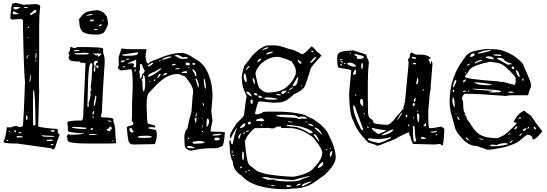

<svg xmlns="http://www.w3.org/2000/svg" viewBox="-20 -1038 3960 1391"><path d="M92.8 -1017.6 148.4 -1003.9 237.3 -1007.8Q271.5 -1007.8 271.5 -987.3Q263.7 -937.5 263.7 -850.6V-636.7L261.7 -433.6L263.7 -378.9L256.8 -121.1Q293.9 -110.4 396.5 -103.5L398.4 -101.6V-83Q398.4 -75.2 412.1 -60.5Q396.5 -26.4 377.9 35.2L366.2 44.9H362.3Q353.5 33.2 328.1 33.2L106.4 2Q4.9 2 4.9 -9.8Q21.5 -42 29.3 -115.2H32.2V-117.2L44.9 -115.2H58.6Q69.3 -121.1 97.7 -126Q110.4 -119.1 118.2 -119.1H133.8Q147.5 -119.1 147.5 -146.5Q152.3 -193.4 161.1 -443.4Q152.3 -524.4 145.5 -891.6Q138.7 -900.4 131.8 -900.4L70.3 -896.5Q54.7 -898.4 54.7 -907.2Q61.5 -1012.7 72.3 -1012.7ZM77.1 -985.4V-982.4Q77.1 -969.7 90.8 -969.7H95.7Q111.3 -969.7 125 -985.4V-987.3H85.9ZM152.3 -983.4 162.1 -980.5H175.8L181.6 -985.4V-987.3H155.3ZM198.2 -934.6V-932.6L202.1 -928.7H207Q221.7 -940.4 237.3 -946.3Q244.1 -956.1 244.1 -961.9L241.2 -964.8H237.3Q224.6 -964.8 213.9 -949.2Q198.2 -945.3 198.2 -934.6ZM72.3 -949.2V-939.5L77.1 -934.6H104.5L113.3 -935.5V-939.5L88.9 -951.2L82 -956.1H79.1ZM181.6 -841.8V-836.9L184.6 -833H186.5L189.5 -836.9V-841.8L186.5 -845.7H184.6ZM177.7 -766.6V-764.6H184.6V-770.5H181.6ZM237.3 -675.8V-674.8L243.2 -668.9H244.1V-672.9L241.2 -675.8ZM239.3 -657.2 236.3 -629.9 237.3 -613.3H239.3Q244.1 -613.3 244.1 -631.8V-652.3ZM172.9 -621.1V-616.2L175.8 -613.3L179.7 -616.2V-623L177.7 -625Q177.7 -628.9 189.5 -633.8V-636.7H182.6Q172.9 -630.9 172.9 -621.1ZM237.3 -602.5 236.3 -593.8V-592.8H239.3L243.2 -595.7V-602.5ZM193.4 -449.2V-445.3H195.3Q203.1 -445.3 203.1 -500Q197.3 -500 193.4 -449.2ZM223.6 -385.7 220.7 -381.8 218.8 -296.9V-182.6L220.7 -130.9L222.7 -128.9H232.4Q236.3 -128.9 237.3 -141.6Q234.4 -385.7 223.6 -385.7ZM168 -183.6V-178.7Q168.9 -168.9 172.9 -168.9L179.7 -175.8V-185.5Q177.7 -203.1 172.9 -203.1Q168 -203.1 168 -183.6ZM84 -91.8V-89.8Q84 -80.1 93.8 -80.1H95.7V-89.8L90.8 -94.7H86.9ZM345.7 -93.8V-91.8Q349.6 -83 369.1 -83L376 -87.9V-93.8L367.2 -94.7H353.5ZM44.9 -86.9V-83L49.8 -81.1L52.7 -85L51.8 -89.8H47.9ZM113.3 -76.2V-74.2L121.1 -73.2H129.9L133.8 -76.2V-80.1L125 -81.1H123Q113.3 -80.1 113.3 -76.2ZM282.2 -57.6V-55.7Q282.2 -47.9 328.1 -46.9H364.3L373 -48.8V-52.7L360.4 -53.7ZM99.6 -46.9V-45.9L102.5 -42H123Q145.5 -42 145.5 -46.9V-48.8Q130.9 -52.7 107.4 -52.7H104.5ZM316.4 -19.5 321.3 -16.6H348.6Q361.3 -16.6 362.3 -21.5V-25.4L353.5 -26.4H333Q316.4 -24.4 316.4 -19.5ZM27.3 -19.5 31.2 -16.6H38.1L41 -19.5L36.1 -25.4H32.2ZM346.7 7.8V12.7L355.5 14.6H359.4L367.2 12.7V7.8L359.4 5.9H355.5Z M679.7 -963.9Q726.6 -963.9 754.9 -916L763.7 -871.1Q761.7 -848.6 734.4 -804.7Q715.8 -787.1 679.7 -787.1Q594.7 -787.1 573.7 -813.5Q552.7 -839.8 554.7 -888.7Q549.8 -888.7 549.8 -891.6V-893.6Q589.8 -957 633.8 -957Q644.5 -960.9 679.7 -963.9ZM606.4 -923.8V-922.9Q652.3 -928.7 652.3 -934.6L645.5 -937.5Q606.4 -931.6 606.4 -923.8ZM631.8 -884.8 638.7 -882.8H640.6Q657.2 -882.8 661.1 -893.6L659.2 -895.5H643.6Q631.8 -895.5 629.9 -884.8ZM722.7 -889.6V-884.8H724.6L729.5 -889.6V-895.5H727.5ZM695.3 -852.5V-847.7H700.2Q710 -847.7 715.8 -857.4V-862.3H711.9Q703.1 -862.3 695.3 -852.5ZM661.1 -823.2V-820.3H684.6L688.5 -823.2L684.6 -827.1H664.1ZM497.1 -698.2Q508.8 -689.5 524.4 -689.5L541 -697.3Q725.6 -697.3 725.6 -686.5L727.5 -677.7V-654.3Q738.3 -628.9 738.3 -601.6V-581.1Q724.6 -392.6 717.8 -221.7Q712.9 -213.9 711.9 -194.3Q714.8 -187.5 724.6 -187.5H729.5Q802.7 -187.5 802.7 -170.9L800.8 -168.9V-160.2Q816.4 -127.9 816.4 -57.6L821.3 -2.9L818.4 0L758.8 2H623Q469.7 2 469.7 -21.5Q469.7 -36.1 462.9 -50.8Q466.8 -61.5 476.6 -66.4H479.5Q486.3 -61.5 492.2 -61.5H495.1Q540 -61.5 588.9 -68.4V-71.3Q472.7 -78.1 472.7 -88.9L471.7 -100.6V-116.2L467.8 -150.4Q467.8 -165 570.3 -165Q584 -165 584 -225.6L599.6 -582H597.7Q546.9 -582 562.5 -591.8Q481.4 -591.8 481.4 -610.4Q476.6 -612.3 476.6 -621.1L483.4 -637.7Q483.4 -642.6 474.6 -651.4V-653.3Q486.3 -661.1 490.2 -696.3L492.2 -698.2ZM514.6 -670.9V-667H521.5Q556.6 -667 556.6 -671.9L553.7 -675.8H549.8Q514.6 -675.8 514.6 -670.9ZM695.3 -677.7 700.2 -672.9H702.1V-677.7L698.2 -681.6ZM519.5 -651.4V-648.4Q519.5 -643.6 538.1 -643.6H553.7H558.6H601.6Q623 -643.6 623 -649.4V-650.4Q623 -659.2 543 -653.3ZM652.3 -652.3V-649.4Q660.2 -649.4 674.8 -635.7H677.7Q681.6 -635.7 681.6 -640.6H683.6Q687.5 -639.6 691.4 -627H693.4L711.9 -642.6V-649.4L683.6 -650.4H664.1ZM659.2 -575.2 666 -553.7 657.2 -531.2Q663.1 -517.6 666 -517.6H668L669.9 -526.4V-534.2Q669.9 -584 684.6 -584L688.5 -588.9V-594.7L684.6 -597.7H676.8Q659.2 -597.7 659.2 -575.2ZM613.3 -271.5Q615.2 -260.7 618.2 -260.7Q622.1 -260.7 623 -273.4L622.1 -293.9Q627.9 -300.8 636.7 -348.6V-356.4L633.8 -376Q642.6 -380.9 642.6 -385.7Q636.7 -401.4 636.7 -415V-417Q642.6 -417 649.4 -570.3Q645.5 -581.1 642.6 -581.1H640.6Q622.1 -581.1 618.2 -447.3ZM677.7 -563.5V-556.6Q677.7 -547.9 684.6 -544.9H688.5L693.4 -549.8V-556.6Q690.4 -562.5 683.6 -565.4ZM670.9 -344.7Q659.2 -297.9 659.2 -269.5H661.1Q668 -269.5 677.7 -326.2V-335.9L676.8 -344.7ZM650.4 -216.8V-208H654.3Q661.1 -210 661.1 -223.6V-233.4H657.2Q652.3 -233.4 650.4 -216.8ZM649.4 -191.4V-184.6H654.3L659.2 -189.5V-192.4L656.2 -196.3H654.3ZM758.8 -162.1Q766.6 -157.2 787.1 -155.3V-158.2Q787.1 -163.1 770.5 -165H761.7ZM752 -103.5Q753.9 -86.9 775.4 -86.9H780.3V-89.8L777.3 -95.7Q777.3 -97.7 789.1 -102.5V-109.4Q789.1 -118.2 782.2 -121.1H777.3Q773.4 -120.1 768.6 -107.4ZM500 -117.2V-116.2Q509.8 -105.5 584 -103.5H592.8Q605.5 -103.5 606.4 -109.4V-112.3Q555.7 -119.1 508.8 -119.1ZM635.7 -102.5 640.6 -96.7H642.6Q654.3 -96.7 654.3 -109.4H647.5Q637.7 -109.4 635.7 -102.5ZM759.8 -71.3V-68.4H761.7L766.6 -73.2V-75.2H763.7ZM642.6 -66.4H623V-61.5L642.6 -59.6L681.6 -62.5V-66.4H674.8L659.2 -68.4ZM793 -16.6V-13.7H799.8L802.7 -16.6V-18.6L799.8 -21.5H797.9Z M863.3 -686.5Q897.5 -681.6 927.7 -681.6H1039.1L1042 -677.7Q1035.2 -652.3 1035.2 -638.7V-615.2Q1040 -577.1 1055.7 -577.1Q1064.5 -591.8 1110.4 -606.4Q1218.8 -654.3 1290 -654.3Q1335.9 -654.3 1389.6 -613.3Q1428.7 -597.7 1464.8 -549.8Q1519.5 -462.9 1519.5 -341.8V-331.1L1510.7 -233.4L1519.5 -162.1L1505.9 -98.6V-96.7L1506.8 -85L1558.6 -83H1581.1Q1603.5 -83 1609.4 -78.1Q1601.6 20.5 1587.9 20.5Q1562.5 36.1 1529.3 36.1H1502Q1439.5 36.1 1365.2 53.7Q1317.4 47.9 1317.4 5.9L1315.4 -41Q1315.4 -86.9 1337.9 -107.4Q1349.6 -171.9 1367.2 -228.5L1376 -348.6Q1378.9 -348.6 1378.9 -378.9Q1378.9 -414.1 1321.3 -483.4Q1278.3 -502 1269.5 -502Q1192.4 -502 1127.9 -435.5Q1123 -435.5 1062.5 -369.1Q1042 -353.5 1042 -278.3Q1044.9 -141.6 1052.7 -141.6Q1105.5 -131.8 1105.5 -121.1V-114.3L1076.2 -117.2L1054.7 -114.3V-110.4Q1054.7 -104.5 1107.4 -96.7Q1116.2 -86.9 1116.2 -64.5V-62.5Q1116.2 -31.2 1102.5 5.9L945.3 8.8Q919.9 8.8 911.1 -14.6Q904.3 -42 898.4 -114.3Q898.4 -122.1 939.5 -130.9L946.3 -139.6V-141.6Q946.3 -148.4 934.6 -164.1L936.5 -206.1V-283.2L941.4 -408.2Q941.4 -536.1 929.7 -536.1H922.9L859.4 -527.3Q849.6 -527.3 834 -544.9V-549.8Q840.8 -558.6 840.8 -572.3L838.9 -622.1L859.4 -683.6ZM866.2 -642.6V-638.7Q866.2 -634.8 886.7 -633.8Q975.6 -633.8 975.6 -645.5L980.5 -654.3V-657.2H977.5V-659.2ZM1247.1 -633.8V-631.8Q1256.8 -631.8 1280.3 -615.2L1294.9 -611.3L1337.9 -613.3L1339.8 -615.2V-618.2Q1336.9 -625 1324.2 -625H1319.3L1305.7 -622.1Q1275.4 -640.6 1262.7 -640.6Q1250 -640.6 1247.1 -633.8ZM1155.3 -608.4 1158.2 -604.5Q1221.7 -620.1 1221.7 -627V-628.9H1219.7Q1187.5 -628.9 1155.3 -609.4ZM893.6 -608.4 897.5 -604.5H900.4Q918 -606.4 918 -611.3L912.1 -613.3Q893.6 -613.3 893.6 -608.4ZM905.3 -577.1 931.6 -579.1H936.5Q949.2 -579.1 952.1 -572.3V-568.4Q945.3 -561.5 945.3 -554.7Q953.1 -549.8 961.9 -549.8Q965.8 -549.8 965.8 -554.7L966.8 -599.6L965.8 -604.5H961.9Q952.1 -597.7 907.2 -582L905.3 -581.1ZM1130.9 -595.7 1132.8 -594.7V-592.8Q1144.5 -596.7 1144.5 -599.6V-601.6H1141.6Q1130.9 -599.6 1130.9 -595.7ZM856.4 -594.7V-592.8Q856.4 -588.9 864.3 -585.9Q873 -585.9 888.7 -597.7V-599.6H866.2Q856.4 -598.6 856.4 -594.7ZM1324.2 -572.3Q1324.2 -565.4 1348.6 -563.5Q1355.5 -569.3 1355.5 -575.2Q1355.5 -582 1333 -585.9Q1324.2 -581.1 1324.2 -572.3ZM1050.8 -561.5V-556.6Q1070.3 -556.6 1091.8 -581.1V-582L1089.8 -584H1088.9Q1074.2 -584 1050.8 -561.5ZM1372.1 -575.2Q1374 -568.4 1382.8 -568.4H1390.6L1396.5 -574.2V-575.2Q1394.5 -581.1 1382.8 -581.1H1377ZM1225.6 -567.4V-563.5H1232.4Q1252.9 -566.4 1252.9 -572.3V-575.2H1244.1Q1225.6 -573.2 1225.6 -567.4ZM996.1 -574.2 994.1 -565.4V-541Q994.1 -526.4 989.3 -520.5V-512.7L994.1 -493.2L993.2 -483.4Q993.2 -472.7 1001 -467.8Q1003.9 -467.8 1009.8 -499Q1028.3 -512.7 1028.3 -522.5Q1028.3 -529.3 1013.7 -551.8Q1009.8 -574.2 1002.9 -574.2ZM868.2 -551.8V-549.8H881.8L886.7 -554.7V-556.6L879.9 -558.6Q868.2 -555.7 868.2 -551.8ZM1344.7 -551.8 1342.8 -549.8V-547.9L1348.6 -544.9H1349.6L1353.5 -547.9ZM1249 -538.1 1251 -536.1H1252.9Q1283.2 -536.1 1283.2 -541L1271.5 -544.9Q1249 -543 1249 -538.1ZM1052.7 -485.4V-481.4Q1086.9 -485.4 1150.4 -540V-541H1141.6Q1134.8 -541 1109.4 -522.5Q1052.7 -502.9 1052.7 -485.4ZM1374 -538.1V-534.2Q1374 -529.3 1392.6 -497.1Q1392.6 -485.4 1397.5 -485.4L1403.3 -490.2V-497.1Q1403.3 -517.6 1377 -538.1ZM955.1 -522.5 957 -517.6H960L963.9 -536.1H960Q956.1 -536.1 955.1 -522.5ZM1296.9 -512.7V-508.8H1331.1L1335 -512.7V-517.6L1329.1 -522.5H1322.3Q1296.9 -517.6 1296.9 -512.7ZM1162.1 -490.2Q1191.4 -497.1 1191.4 -505.9L1187.5 -508.8H1184.6Q1165 -508.8 1162.1 -490.2ZM1119.1 -474.6V-472.7H1123Q1144.5 -491.2 1144.5 -502H1141.6V-503.9Q1129.9 -503.9 1119.1 -474.6ZM1014.6 -488.3 1016.6 -479.5Q1016.6 -468.8 1004.9 -459Q1011.7 -452.1 1011.7 -445.3Q1011.7 -377 1020.5 -377H1023.4Q1032.2 -399.4 1032.2 -440.4Q1031.2 -491.2 1020.5 -493.2H1018.6Q1014.6 -493.2 1014.6 -488.3ZM1396.5 -471.7V-465.8Q1414.1 -404.3 1417 -403.3L1419.9 -413.1V-424.8Q1409.2 -471.7 1396.5 -471.7ZM1456.1 -467.8Q1459 -396.5 1469.7 -396.5H1472.7Q1467.8 -467.8 1458 -467.8ZM1093.8 -454.1V-452.1L1096.7 -449.2H1102.5L1105.5 -464.8H1102.5ZM1061.5 -449.2 1064.5 -444.3 1069.3 -445.3V-449.2L1066.4 -452.1H1064.5ZM1447.3 -292V-290L1452.1 -273.4H1459Q1458 -292 1447.3 -292ZM1396.5 -194.3 1397.5 -192.4H1399.4Q1404.3 -193.4 1404.3 -206.1V-221.7H1403.3Q1399.4 -221.7 1396.5 -194.3ZM1389.6 -171.9Q1396.5 -162.1 1396.5 -146.5H1399.4L1403.3 -162.1V-185.5Q1389.6 -185.5 1389.6 -171.9ZM1445.3 -184.6V-178.7H1449.2V-184.6ZM1479.5 -178.7 1476.6 -150.4V-117.2H1478.5Q1495.1 -138.7 1495.1 -157.2V-158.2Q1495.1 -178.7 1479.5 -178.7ZM1444.3 -114.3V-112.3H1445.3L1451.2 -127.9V-130.9H1449.2Q1444.3 -130.9 1444.3 -114.3ZM918 -105.5V-103.5Q919.9 -78.1 936.5 -78.1H943.4L948.2 -83V-85Q934.6 -98.6 934.6 -109.4H920.9ZM1442.4 -89.8V-85L1447.3 -80.1H1449.2L1452.1 -83V-85L1447.3 -89.8ZM1520.5 -59.6V-55.7Q1582 -56.6 1582 -64.5V-68.4H1563.5Q1520.5 -66.4 1520.5 -59.6ZM977.5 -45.9Q977.5 -39.1 1013.7 -39.1Q1080.1 -39.1 1080.1 -45.9Q1080.1 -54.7 1035.2 -54.7Q982.4 -54.7 977.5 -45.9ZM1341.8 -42V-34.2L1344.7 -30.3H1348.6L1351.6 -34.2V-35.2L1344.7 -42ZM1533.2 -32.2V-27.3Q1535.2 -20.5 1544.9 -20.5Q1567.4 -20.5 1572.3 -30.3V-34.2Q1569.3 -41 1556.6 -41H1549.8Q1536.1 -41 1533.2 -32.2ZM1374 -6.8Q1378.9 3.9 1389.6 3.9Q1462.9 1 1462.9 -4.9Q1453.1 -16.6 1428.7 -16.6Q1374 -14.6 1374 -6.8ZM1335.9 24.4V27.3Q1335.9 36.1 1372.1 36.1H1378.9L1390.6 34.2V33.2Q1376 19.5 1346.7 19.5H1341.8Z M1927.7 -709H1972.7Q2004.9 -709 2078.1 -681.6Q2104.5 -681.6 2164.1 -646.5H2170.9Q2185.5 -646.5 2235.4 -701.2Q2247.1 -701.2 2276.4 -663.1Q2291 -656.2 2307.6 -637.7V-633.8Q2230.5 -549.8 2230.5 -540Q2194.3 -418 2182.6 -403.3Q2159.2 -376 2109.4 -355.5Q2049.8 -295.9 2002.9 -295.9L1960.9 -293.9L1873 -302.7H1856.4Q1846.7 -302.7 1827.1 -213.9L1837.9 -210H1842.8Q1862.3 -210 1888.7 -227.5L1920.9 -229.5H1975.6Q2105.5 -229.5 2189.5 -205.1Q2198.2 -197.3 2249 -174.8L2295.9 -141.6Q2348.6 -96.7 2362.3 -58.6Q2412.1 38.1 2412.1 102.5Q2412.1 152.3 2333 228.5L2251 287.1Q2185.5 328.1 2095.7 328.1L2057.6 333Q1816.4 333 1731.4 235.4Q1668 196.3 1668 136.7Q1644.5 95.7 1644.5 23.4L1640.6 -6.8L1644.5 -24.4H1649.4Q1654.3 6.8 1661.1 6.8H1665Q1681.6 -72.3 1695.3 -107.4L1694.3 -109.4H1692.4Q1653.3 -46.9 1653.3 -36.1H1651.4Q1646.5 -36.1 1644.5 -51.8Q1648.4 -78.1 1695.3 -145.5Q1747.1 -195.3 1747.1 -202.1Q1760.7 -316.4 1767.6 -341.8Q1733.4 -408.2 1733.4 -453.1L1731.4 -475.6Q1731.4 -498 1749 -560.5Q1761.7 -573.2 1806.6 -633.8Q1877.9 -709 1927.7 -709ZM1877 -674.8V-673.8Q1924.8 -686.5 1924.8 -694.3V-695.3H1920.9Q1901.4 -695.3 1877 -674.8ZM2235.4 -667V-665Q2237.3 -660.2 2246.1 -660.2H2252.9V-663.1L2244.1 -669.9H2239.3ZM1911.1 -647.5V-642.6H1913.1L1955.1 -656.2V-663.1H1943.4Q1911.1 -656.2 1911.1 -647.5ZM1831.1 -507.8V-501Q1851.6 -398.4 1861.3 -398.4Q1893.6 -367.2 1916 -367.2Q2018.6 -367.2 2063.5 -414.1Q2096.7 -443.4 2112.3 -478.5Q2123 -497.1 2123 -507.8V-528.3Q2123 -551.8 2090.8 -594.7Q2017.6 -626 1989.3 -626Q1922.9 -626 1866.2 -571.3Q1831.1 -527.3 1831.1 -507.8ZM2228.5 -587.9V-581.1H2232.4Q2258.8 -601.6 2271.5 -622.1V-626H2269.5Q2255.9 -626 2228.5 -587.9ZM1844.7 -591.8 1849.6 -589.8Q1858.4 -589.8 1872.1 -608.4V-612.3H1863.3Q1844.7 -601.6 1844.7 -591.8ZM2136.7 -603.5V-601.6Q2145.5 -576.2 2160.2 -576.2Q2164.1 -576.2 2164.1 -581.1Q2164.1 -588.9 2143.6 -603.5ZM1762.7 -531.2V-530.3H1765.6Q1772.5 -534.2 1788.1 -557.6L1784.2 -560.5Q1775.4 -560.5 1762.7 -531.2ZM1745.1 -489.3Q1745.1 -460.9 1758.8 -444.3H1763.7Q1767.6 -444.3 1767.6 -449.2Q1762.7 -505.9 1753.9 -505.9Q1748 -505.9 1745.1 -489.3ZM2100.6 -415V-414.1H2107.4Q2133.8 -414.1 2139.6 -469.7V-476.6L2138.7 -478.5H2134.8Q2100.6 -424.8 2100.6 -415ZM1810.5 -469.7V-468.8Q1810.5 -445.3 1825.2 -427.7H1827.1V-432.6Q1825.2 -467.8 1813.5 -473.6ZM2166 -420.9 2162.1 -414.1V-412.1H2166Q2168.9 -412.1 2170.9 -420.9ZM2073.2 -384.8H2077.1Q2093.8 -391.6 2102.5 -403.3L2098.6 -407.2Q2075.2 -391.6 2073.2 -384.8ZM2016.6 -367.2V-364.3L2023.4 -357.4H2029.3Q2037.1 -357.4 2056.6 -377.9V-380.9H2043.9Q2028.3 -380.9 2016.6 -367.2ZM1763.7 -374V-369.1Q1778.3 -346.7 1803.7 -338.9V-341.8Q1791 -374 1769.5 -374ZM2063.5 -367.2V-362.3H2066.4L2077.1 -371.1V-373H2068.4ZM1820.3 -360.4V-359.4Q1827.1 -345.7 1837.9 -345.7Q1841.8 -346.7 1845.7 -353.5Q1845.7 -360.4 1824.2 -364.3ZM1981.4 -352.5Q1981.4 -348.6 2004.9 -346.7L2016.6 -348.6Q2016.6 -354.5 1998 -357.4H1986.3ZM1854.5 -346.7 1852.5 -345.7V-335L1858.4 -330.1H1881.8V-335Q1859.4 -346.7 1854.5 -346.7ZM1895.5 -328.1Q1895.5 -316.4 1940.4 -316.4H1979.5Q1988.3 -316.4 1989.3 -321.3Q1963.9 -332 1913.1 -332H1900.4ZM1794.9 -309.6V-300.8Q1794.9 -288.1 1806.6 -285.2L1810.5 -291V-312.5L1806.6 -316.4H1801.8ZM1982.4 -203.1V-200.2Q1982.4 -189.5 2121.1 -184.6L2150.4 -174.8H2152.3Q2157.2 -174.8 2164.1 -179.7L2203.1 -177.7V-181.6Q2196.3 -193.4 2172.9 -193.4H2159.2Q2153.3 -193.4 2146.5 -188.5H2145.5L2114.3 -203.1Q2081.1 -207 2025.4 -207H2011.7ZM1904.3 -203.1V-202.1H1909.2V-203.1ZM1834 -164.1Q1834 -161.1 1877 -159.2Q1895.5 -160.2 1895.5 -164.1Q1889.6 -174.8 1879.9 -179.7H1863.3Q1834 -174.8 1834 -164.1ZM2064.5 -159.2V-157.2Q2064.5 -152.3 2097.7 -150.4L2098.6 -152.3V-155.3L2066.4 -159.2ZM2191.4 -154.3 2196.3 -150.4 2201.2 -152.3V-159.2H2196.3ZM1774.4 -141.6 1781.2 -136.7H1790L1796.9 -143.6V-152.3L1791 -157.2Q1778.3 -157.2 1774.4 -141.6ZM1719.7 -116.2V-113.3L1722.7 -109.4Q1755.9 -118.2 1755.9 -131.8V-141.6L1752 -145.5Q1737.3 -139.6 1719.7 -116.2ZM2213.9 -138.7Q2213.9 -130.9 2246.1 -123L2251 -125V-127Q2239.3 -140.6 2221.7 -140.6H2216.8L2214.8 -138.7ZM1866.2 -131.8 1870.1 -127.9H1878.9L1879.9 -133.8L1875 -136.7H1872.1ZM2056.6 -127.9Q2056.6 -122.1 2125 -118.2Q2179.7 -101.6 2221.7 -73.2L2239.3 -72.3L2246.1 -77.1V-79.1Q2234.4 -98.6 2159.2 -121.1Q2083 -133.8 2063.5 -133.8ZM1974.6 -116.2 1975.6 -114.3V-111.3L1954.1 -107.4L1924.8 -111.3L1824.2 -109.4Q1762.7 -52.7 1762.7 -29.3L1753.9 -20.5V-18.6Q1764.6 121.1 1781.2 150.4Q1783.2 157.2 1831.1 191.4Q1831.1 202.1 1911.1 223.6Q2034.2 242.2 2109.4 242.2Q2210.9 223.6 2248 184.6Q2314.5 115.2 2314.5 73.2V66.4Q2314.5 41 2261.7 -24.4Q2253.9 -42 2220.7 -61.5Q2163.1 -100.6 2100.6 -109.4L2015.6 -111.3L2016.6 -120.1L2015.6 -121.1H2000Q1982.4 -121.1 1974.6 -116.2ZM2257.8 -113.3V-111.3L2310.5 -63.5H2312.5V-65.4Q2295.9 -103.5 2266.6 -113.3ZM1762.7 -85.9V-82H1765.6L1783.2 -86.9V-92.8H1779.3Q1762.7 -89.8 1762.7 -85.9ZM1743.2 -72.3V-66.4H1747.1L1755.9 -75.2V-80.1Q1747.1 -80.1 1743.2 -72.3ZM1706.1 -38.1 1708 -32.2H1710.9Q1716.8 -32.2 1726.6 -72.3H1724.6Q1706.1 -57.6 1706.1 -38.1ZM2251 -66.4Q2251 -59.6 2290 -11.7V-10.7H2292V-15.6Q2274.4 -66.4 2254.9 -66.4ZM2372.1 34.2V37.1L2376 41L2377.9 39.1H2378.9L2377.9 34.2ZM2339.8 43V45.9L2344.7 50.8H2346.7L2351.6 45.9L2346.7 43ZM1658.2 57.6V66.4L1663.1 71.3L1665 70.3V54.7H1661.1ZM2369.1 82V84Q2369.1 95.7 2374 97.7H2376Q2387.7 78.1 2387.7 57.6L2385.7 56.6H2382.8Q2369.1 65.4 2369.1 82ZM1735.4 63.5 1733.4 90.8Q1734.4 119.1 1740.2 119.1H1742.2Q1747.1 118.2 1747.1 109.4V91.8Q1747.1 59.6 1740.2 59.6H1738.3ZM1665 80.1V84Q1666 93.8 1669.9 93.8L1673.8 90.8V86.9L1667 80.1ZM2283.2 173.8V175.8L2287.1 179.7Q2321.3 168 2321.3 143.6V134.8H2317.4Q2283.2 161.1 2283.2 173.8ZM1719.7 172.9Q1722.7 182.6 1726.6 182.6L1733.4 175.8Q1732.4 170.9 1724.6 167ZM1777.3 193.4V196.3L1783.2 201.2H1790V198.2Q1788.1 193.4 1779.3 193.4ZM1756.8 207V210H1769.5V203.1H1760.7ZM2104.5 266.6Q1941.4 255.9 1916 246.1L1879.9 244.1V246.1Q1896.5 259.8 1924.8 264.6L1965.8 262.7L1975.6 269.5L1977.5 268.6H1979.5Q2011.7 276.4 2056.6 276.4H2086.9Q2145.5 276.4 2168.9 259.8Q2225.6 240.2 2225.6 237.3V235.4Q2147.5 252.9 2104.5 266.6ZM2166 310.5H2170.9Q2180.7 310.5 2237.3 278.3V276.4H2232.4Q2166 291 2166 310.5ZM2127.9 305.7V307.6H2132.8Q2159.2 303.7 2159.2 292H2153.3Q2132.8 296.9 2127.9 305.7ZM1920.9 293.9 1919.9 295.9V296.9L1924.8 300.8H1927.7V298.8ZM1943.4 303.7V305.7Q1944.3 310.5 1957 310.5H1972.7Q1972.7 303.7 1947.3 303.7ZM2054.7 307.6V310.5Q2056.6 316.4 2064.5 316.4H2073.2L2090.8 312.5V307.6L2066.4 303.7H2057.6Z M2541 -672.9 2633.8 -642.6Q2636.7 -620.1 2650.4 -597.7L2652.3 -584Q2640.6 -501 2646.5 -222.7Q2646.5 -182.6 2677.7 -170.9L2687.5 -148.4Q2687.5 -139.6 2778.3 -133.8H2783.2Q2810.5 -133.8 2853.5 -195.3Q2887.7 -229.5 2896.5 -246.1H2903.3V-254.9L2901.4 -261.7Q2908.2 -273.4 2913.1 -297.9L2915 -298.8V-311.5L2939.5 -569.3V-592.8L2935.5 -606.4V-608.4Q2951.2 -619.1 2951.2 -642.6Q2951.2 -655.3 2960.9 -658.2L2992.2 -642.6H3022.5Q3076.2 -642.6 3099.6 -619.1V-613.3Q3084 -612.3 3084 -608.4L3097.7 -576.2H3101.6Q3103.5 -596.7 3106.4 -596.7Q3111.3 -589.8 3113.3 -574.2L3099.6 -405.3L3101.6 -403.3V-401.4Q3092.8 -375 3083 -237.3V-198.2Q3083 -109.4 3090.8 -109.4H3096.7Q3124 -109.4 3174.8 -121.1Q3182.6 -120.1 3199.2 -104.5Q3194.3 16.6 3183.6 16.6L3168 4.9L3127 8.8L2976.6 4.9Q2964.8 4.9 2953.1 -49.8Q2944.3 -57.6 2944.3 -66.4L2946.3 -79.1H2942.4Q2931.6 -79.1 2862.3 -43Q2858.4 -34.2 2768.6 -2Q2746.1 9.8 2713.9 18.6Q2693.4 6.8 2648.4 -4.9Q2563.5 -88.9 2543.9 -154.3Q2509.8 -203.1 2509.8 -367.2L2524.4 -526.4V-529.3Q2524.4 -534.2 2431.6 -547.9Q2422.9 -560.5 2422.9 -615.2Q2422.9 -652.3 2436.5 -652.3Q2436.5 -668 2541 -672.9ZM2513.7 -654.3V-650.4H2522.5V-654.3L2518.6 -657.2H2517.6ZM2544.9 -643.6V-642.6Q2544.9 -638.7 2565.4 -629.9Q2565.4 -611.3 2568.4 -611.3H2577.1Q2611.3 -611.3 2616.2 -622.1V-625Q2616.2 -633.8 2575.2 -640.6Q2575.2 -644.5 2559.6 -645.5H2552.7ZM2442.4 -608.4V-604.5L2445.3 -601.6H2449.2L2460.9 -604.5V-608.4ZM2449.2 -594.7V-590.8Q2451.2 -584 2463.9 -584L2465.8 -585.9V-587.9L2459 -594.7ZM2962.9 -626Q2962.9 -612.3 2983.4 -612.3H2992.2L2995.1 -615.2V-617.2Q2995.1 -624 2964.8 -626ZM2495.1 -577.1Q2495.1 -568.4 2539.1 -554.7H2552.7Q2556.6 -554.7 2558.6 -563.5Q2543 -579.1 2520.5 -584H2510.7Q2497.1 -584 2495.1 -577.1ZM2470.7 -579.1V-575.2L2472.7 -574.2V-572.3Q2483.4 -575.2 2483.4 -579.1V-582H2477.5ZM2597.7 -567.4V-541L2600.6 -538.1Q2609.4 -542 2609.4 -554.7V-570.3Q2609.4 -579.1 2604.5 -581.1H2602.5Q2597.7 -579.1 2597.7 -567.4ZM2442.4 -567.4 2445.3 -563.5H2456.1L2459 -567.4L2454.1 -572.3H2447.3ZM2971.7 -578.1V-576.2Q2973.6 -571.3 2981.4 -571.3H2983.4Q2992.2 -571.3 2994.1 -576.2V-578.1Q2992.2 -583 2980.5 -583H2976.6ZM2538.1 -506.8V-495.1L2558.6 -502V-531.2L2554.7 -534.2Q2548.8 -534.2 2538.1 -506.8ZM2995.1 -434.6V-428.7H2997.1Q3010.7 -428.7 3010.7 -460Q3008.8 -473.6 3005.9 -473.6Q3002 -473.6 2995.1 -434.6ZM3044.9 -391.6 3043 -386.7Q3045.9 -379.9 3048.8 -379.9H3049.8V-391.6ZM2556.6 -355.5 2552.7 -350.6V-346.7L2556.6 -343.8L2561.5 -348.6V-353.5ZM2976.6 -305.7 2983.4 -298.8Q2989.3 -300.8 2992.2 -326.2L2990.2 -328.1H2988.3Q2976.6 -320.3 2976.6 -305.7ZM2588.9 -307.6V-298.8Q2588.9 -282.2 2607.4 -270.5H2611.3V-271.5Q2611.3 -321.3 2602.5 -321.3H2597.7Q2588.9 -317.4 2588.9 -307.6ZM2969.7 -285.2V-273.4L2974.6 -268.6Q2982.4 -272.5 2987.3 -280.3V-285.2L2981.4 -291H2974.6ZM2539.1 -271.5V-266.6Q2539.1 -212.9 2595.7 -100.6Q2604.5 -93.8 2611.3 -93.8V-100.6L2571.3 -210Q2551.8 -272.5 2543.9 -275.4H2543ZM3002 -232.4V-230.5L3005.9 -227.5L3010.7 -230.5L3008.8 -236.3H3005.9ZM2857.4 -170.9 2858.4 -168.9H2860.4Q2892.6 -210.9 2892.6 -218.8V-220.7H2889.6Q2874 -204.1 2857.4 -170.9ZM2614.3 -218.8V-216.8Q2618.2 -209 2625 -209V-210Q2625 -218.8 2614.3 -218.8ZM3002 -215.8 3001 -207Q3001 -182.6 3007.8 -152.3H3012.7Q3017.6 -174.8 3017.6 -191.4V-200.2Q3017.6 -215.8 3003.9 -215.8ZM2925.8 -209Q2917 -199.2 2917 -193.4L2923.8 -188.5H2925.8L2930.7 -193.4V-203.1ZM2974.6 -189.5V-179.7H2976.6L2980.5 -182.6V-186.5L2976.6 -189.5ZM2652.3 -148.4V-145.5L2655.3 -141.6H2657.2V-145.5L2653.3 -148.4ZM3062.5 -147.5 3048.8 -127.9V-123H3062.5L3067.4 -127.9V-133.8Q3067.4 -145.5 3062.5 -147.5ZM2935.5 -125V-123H2939.5L2947.3 -131.8V-136.7Q2935.5 -136.7 2935.5 -125ZM2971.7 -123V-107.4Q2971.7 -11.7 2981.4 -11.7H2987.3Q2995.1 -14.6 2995.1 -20.5Q2987.3 -38.1 2983.4 -120.1L2976.6 -127.9ZM2639.6 -121.1V-116.2Q2643.6 -109.4 2650.4 -109.4V-116.2L2645.5 -121.1ZM2673.8 -111.3V-109.4Q2673.8 -95.7 2721.7 -66.4Q2775.4 -87.9 2775.4 -93.8V-95.7Q2741.2 -95.7 2677.7 -111.3ZM2744.1 -61.5V-58.6H2759.8Q2811.5 -71.3 2830.1 -95.7V-99.6H2823.2Q2814.5 -99.6 2744.1 -61.5ZM3101.6 -84V-79.1L3110.4 -77.1H3115.2Q3145.5 -79.1 3145.5 -86.9V-88.9H3144.5ZM3137.7 -65.4V-58.6H3144.5L3147.5 -61.5V-63.5Q3147.5 -66.4 3142.6 -66.4ZM3029.3 -41V-38.1Q3032.2 -31.2 3044.9 -31.2H3060.5L3063.5 -34.2V-36.1Q3063.5 -42 3044.9 -44.9H3033.2ZM2718.8 -31.2H2707L2652.3 -36.1H2650.4L2645.5 -31.2V-29.3Q2645.5 -17.6 2720.7 -2Q2743.2 -2 2810.5 -36.1L2812.5 -38.1V-43H2803.7Q2765.6 -31.2 2718.8 -31.2Z M3565.4 -680.7Q3622.1 -680.7 3704.1 -632.8Q3773.4 -581.1 3773.4 -561.5Q3827.1 -444.3 3827.1 -424.8L3828.1 -414.1Q3807.6 -367.2 3807.6 -349.6L3799.8 -347.7H3683.6Q3667 -347.7 3645.5 -342.8Q3449.2 -358.4 3372.1 -358.4H3342.8Q3326.2 -334 3326.2 -325.2Q3335.9 -307.6 3335.9 -277.3Q3335.9 -224.6 3351.6 -215.8L3353.5 -209V-208L3344.7 -210.9V-208L3358.4 -194.3Q3358.4 -174.8 3382.8 -149.4Q3426.8 -70.3 3479.5 -51.8Q3521.5 -37.1 3582 -37.1Q3590.8 -37.1 3620.1 -53.7Q3646.5 -61.5 3722.7 -142.6V-146.5Q3722.7 -149.4 3705.1 -151.4L3702.1 -158.2Q3733.4 -218.8 3777.3 -236.3Q3782.2 -230.5 3827.1 -199.2Q3857.4 -151.4 3907.2 -89.8V-85Q3863.3 -28.3 3843.8 -28.3H3838.9Q3838.9 -58.6 3802.7 -62.5Q3794.9 -62.5 3743.2 -17.6Q3714.8 4.9 3635.7 28.3Q3544.9 46.9 3510.7 46.9L3433.6 19.5Q3369.1 19.5 3314.5 -50.8Q3291 -74.2 3276.4 -110.4Q3276.4 -119.1 3246.1 -222.7Q3237.3 -266.6 3237.3 -297.9V-299.8Q3237.3 -482.4 3344.7 -616.2Q3360.4 -649.4 3408.2 -666Q3436.5 -673.8 3486.3 -680.7Q3498 -685.5 3565.4 -680.7ZM3440.4 -650.4H3442.4Q3467.8 -650.4 3524.4 -667Q3536.1 -668 3536.1 -672.9L3533.2 -675.8H3531.2Q3493.2 -675.8 3442.4 -655.3L3440.4 -653.3ZM3385.7 -629.9V-627.9L3389.6 -625H3390.6Q3418 -631.8 3418 -638.7V-646.5L3413.1 -652.3H3410.2Q3385.7 -644.5 3385.7 -629.9ZM3554.7 -643.6V-639.6Q3554.7 -634.8 3609.4 -631.8L3611.3 -632.8V-636.7Q3611.3 -641.6 3594.7 -643.6ZM3499 -623V-621.1Q3499 -616.2 3554.7 -607.4L3556.6 -609.4V-614.3Q3545.9 -629.9 3520.5 -629.9H3515.6Q3499 -627.9 3499 -623ZM3581.1 -614.3V-612.3Q3658.2 -568.4 3664.1 -568.4H3666L3679.7 -573.2L3686.5 -571.3L3688.5 -573.2V-575.2Q3681.6 -580.1 3666 -584L3638.7 -595.7Q3628.9 -619.1 3594.7 -619.1H3590.8Q3581.1 -618.2 3581.1 -614.3ZM3419.9 -575.2Q3432.6 -585.9 3474.6 -598.6V-600.6L3472.7 -602.5H3459Q3419.9 -594.7 3419.9 -575.2ZM3348.6 -486.3V-482.4Q3348.6 -464.8 3594.7 -448.2L3608.4 -443.4L3625 -445.3Q3682.6 -426.8 3698.2 -426.8Q3698.2 -422.9 3707 -420.9Q3715.8 -431.6 3715.8 -443.4V-468.8Q3715.8 -487.3 3647.5 -547.9Q3618.2 -578.1 3577.1 -584L3531.2 -590.8Q3418.9 -569.3 3383.8 -536.1Q3370.1 -510.7 3348.6 -486.3ZM3363.3 -566.4V-563.5H3365.2Q3383.8 -568.4 3383.8 -573.2V-575.2H3377Q3368.2 -575.2 3363.3 -566.4ZM3686.5 -547.9Q3690.4 -537.1 3700.2 -537.1H3702.1L3705.1 -541V-549.8L3698.2 -556.6Q3686.5 -556.6 3686.5 -547.9ZM3335 -537.1V-536.1H3337.9L3341.8 -539.1V-541H3337.9ZM3715.8 -529.3Q3729.5 -486.3 3738.3 -481.4H3743.2L3746.1 -484.4Q3735.4 -527.3 3722.7 -527.3L3720.7 -529.3ZM3349.6 -506.8V-504.9Q3356.4 -507.8 3356.4 -516.6V-518.6Q3349.6 -515.6 3349.6 -506.8ZM3763.7 -465.8V-457L3766.6 -452.1Q3773.4 -454.1 3773.4 -461.9V-465.8L3770.5 -468.8H3766.6ZM3335 -450.2V-445.3L3337.9 -441.4H3339.8Q3349.6 -447.3 3355.5 -457V-460.9H3349.6Q3339.8 -460.9 3335 -450.2ZM3278.3 -459Q3267.6 -449.2 3260.7 -404.3H3262.7Q3270.5 -404.3 3287.1 -452.1Q3285.2 -459 3278.3 -459ZM3417 -441.4V-438.5Q3443.4 -420.9 3510.7 -420.9H3522.5L3540 -422.9V-427.7Q3477.5 -440.4 3417 -441.4ZM3661.1 -406.2V-402.3H3666V-406.2ZM3403.3 -395.5V-392.6Q3435.5 -385.7 3546.9 -379.9L3547.9 -378.9V-377L3519.5 -373Q3519.5 -368.2 3554.7 -368.2Q3611.3 -368.2 3611.3 -375Q3611.3 -388.7 3403.3 -395.5ZM3260.7 -386.7 3259.8 -378.9Q3260.7 -370.1 3264.6 -370.1Q3269.5 -370.1 3271.5 -383.8L3266.6 -386.7ZM3370.1 -381.8V-375H3377V-379.9L3376 -381.8V-383.8ZM3333 -373V-372.1H3335L3358.4 -375V-377L3353.5 -381.8H3349.6Q3336.9 -381.8 3333 -373ZM3663.1 -370.1Q3663.1 -365.2 3686.5 -365.2L3700.2 -366.2V-368.2Q3700.2 -375 3672.9 -375Q3663.1 -373 3663.1 -370.1ZM3260.7 -335.9 3259.8 -334V-331.1L3260.7 -329.1Q3257.8 -322.3 3257.8 -310.5V-304.7Q3257.8 -282.2 3271.5 -260.7H3274.4Q3274.4 -327.1 3260.7 -335.9ZM3280.3 -217.8V-214.8L3283.2 -210.9H3287.1V-214.8L3283.2 -217.8ZM3293.9 -194.3 3292 -192.4V-190.4Q3299.8 -168 3307.6 -168L3308.6 -169.9V-171.9Q3308.6 -182.6 3293.9 -194.3ZM3736.3 -181.6 3739.3 -178.7H3745.1Q3753.9 -178.7 3754.9 -183.6L3750 -188.5H3748Q3739.3 -188.5 3736.3 -181.6ZM3705.1 -103.5 3707 -101.6H3709Q3722.7 -101.6 3727.5 -120.1V-122.1Q3712.9 -122.1 3705.1 -103.5ZM3799.8 -106.4 3800.8 -105.5H3804.7Q3813.5 -109.4 3813.5 -119.1V-120.1H3809.6Q3799.8 -113.3 3799.8 -106.4ZM3847.7 -120.1 3845.7 -119.1V-117.2Q3850.6 -99.6 3857.4 -99.6H3859.4L3862.3 -103.5V-105.5Q3859.4 -120.1 3847.7 -120.1ZM3768.6 -91.8 3772.5 -87.9Q3793 -94.7 3793 -106.4V-108.4H3791Q3771.5 -108.4 3768.6 -91.8ZM3663.1 -60.5H3666Q3673.8 -64.5 3677.7 -74.2L3676.8 -76.2Q3663.1 -68.4 3663.1 -60.5ZM3743.2 -53.7H3748Q3761.7 -66.4 3761.7 -72.3H3759.8Q3743.2 -66.4 3743.2 -53.7ZM3353.5 -42V-37.1Q3354.5 -29.3 3377 -21.5L3382.8 -16.6V-17.6Q3366.2 -39.1 3358.4 -42ZM3451.2 -37.1V-35.2Q3451.2 -29.3 3479.5 -23.4L3481.4 -24.4V-26.4Q3461.9 -37.1 3452.1 -37.1ZM3527.3 -21.5V-17.6H3533.2V-21.5ZM3672.9 -1Q3686.5 -1 3695.3 -21.5H3691.4Q3672.9 -10.7 3672.9 -1ZM3579.1 12.7 3549.8 9.8H3544.9Q3532.2 9.8 3531.2 14.6V16.6L3536.1 21.5H3560.5Q3605.5 21.5 3659.2 7.8V5.9Q3657.2 -1 3643.6 -1H3636.7Q3605.5 -1 3579.1 12.7Z"/></svg>

Font: Love Ya Like A Sister
Style: Regular
Weight: 400
Designer: Kimberly Geswein
Foundry: Kimberly Geswein
Version: Version 1.002 2007